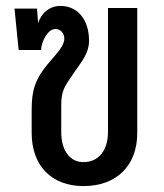

<svg xmlns="http://www.w3.org/2000/svg" viewBox="-20 -621 555 649"><path d="M262 8C374 8 444 -61 444 -172V-594H345V-175C345 -112 313 -73 262 -73C217 -73 187 -111 187 -175V-265C187 -316 198 -328 232 -378C258 -415 281 -443 281 -483C281 -553 244 -601 184 -601C148 -601 118 -576 109 -542L105 -592H29L43 -452H119C119 -478 141 -523 167 -523C191 -523 203 -498 195 -477C188 -457 172 -440 141 -404C98 -352 87 -314 87 -249V-172C87 -61 154 8 262 8Z"/></svg>

Font: Vanilla Cream DemiBold
Style: Regular
Weight: 600
Designer: Jeremy Tribby, Jinavaṁso
Foundry: Tribby Type
Version: Version 1.422;Glyphs 3.1.2 (3151)